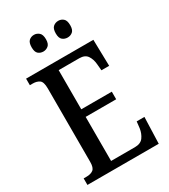

<svg xmlns="http://www.w3.org/2000/svg" viewBox="-219 -1015 983 1117"><g transform="rotate(-30 273.0 -456.0)"><path d="M29 0V-44H49Q77 -44 93.5 -56.5Q110 -69 110 -108V-601Q110 -646 92.5 -658Q75 -670 49 -670H29V-714H481L485 -537H433L429 -581Q426 -615 410 -638.5Q394 -662 356 -662H218V-399H423V-348H218V-52H378Q417 -52 434.5 -76Q452 -100 457 -133L462 -177H514L508 0ZM359 -800Q339 -800 324.5 -812Q310 -824 310 -855Q310 -887 324.5 -899.5Q339 -912 359 -912Q378 -912 392.5 -899.5Q407 -887 407 -855Q407 -824 392.5 -812Q378 -800 359 -800ZM196 -800Q176 -800 162 -812Q148 -824 148 -855Q148 -887 162 -899.5Q176 -912 196 -912Q214 -912 229 -899.5Q244 -887 244 -855Q244 -824 229 -812Q214 -800 196 -800Z"/></g></svg>

Font: Noto Serif Lao Condensed Medium
Style: Regular
Weight: 500
Width: 3
Designer: Monotype Design Team
Foundry: Monotype Imaging Inc.
Version: Version 2.003; ttfautohint (v1.8.4.7-5d5b)